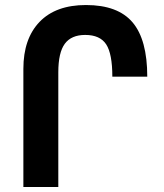

<svg xmlns="http://www.w3.org/2000/svg" viewBox="-20 -744 651 764"><path d="M73 -470Q73 -590 137.5 -657Q202 -724 322 -724Q449 -724 507.5 -655Q566 -586 566 -439H427Q427 -530 402.5 -567.5Q378 -605 319 -605Q264 -605 238 -570Q212 -535 212 -456V0H73Z"/></svg>

Font: Noto Sans Armenian SmBd Narrow
Style: Regular
Weight: 600
Width: 4
Designer: Monotype Design team
Foundry: Monotype Imaging Inc.
Version: Version 1.000